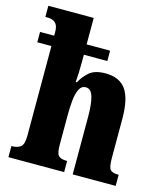

<svg xmlns="http://www.w3.org/2000/svg" viewBox="-113 -846 802 932"><g transform="rotate(15 288.0 -380.0)"><path d="M17 0V-56H21Q46 -56 62.5 -68Q79 -80 79 -124V-575H8V-627H79V-645Q79 -671 70.5 -683.5Q62 -696 49.5 -700Q37 -704 26 -704H14V-760H242V-627H360V-575H242V-534Q242 -509 241 -483.5Q240 -458 238 -437H244Q259 -467 286.5 -491Q314 -515 368 -515Q438 -515 470.5 -469.5Q503 -424 503 -323V-126Q503 -80 513.5 -68Q524 -56 552 -56H556V0H340V-290Q340 -354 329.5 -389.5Q319 -425 293 -425Q271 -425 260 -403Q249 -381 245.5 -345.5Q242 -310 242 -271V-121Q242 -79 254 -67.5Q266 -56 294 -56H297V0Z"/></g></svg>

Font: Noto Serif ExtraCondensed Black
Style: Regular
Weight: 900
Width: 2
Designer: Monotype Design Team
Foundry: Monotype Imaging Inc.
Version: Version 2.015; ttfautohint (v1.8.4.7-5d5b)